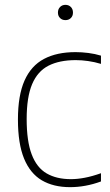

<svg xmlns="http://www.w3.org/2000/svg" viewBox="-20 -763 453 792"><path d="M269 9Q200.5 9 152.5 -19.2Q104.5 -47.5 79.2 -109Q54 -170.5 54 -270Q54 -369.5 81.2 -430.8Q108.5 -492 161.5 -520Q214.5 -548 291.5 -548Q317 -548 344.5 -544.5Q372 -541 396.5 -533.5V-499.5Q370 -507.5 343.5 -511.2Q317 -515 292.5 -515Q225 -515 180 -492Q135 -469 112.5 -415.8Q90 -362.5 90 -272Q90 -180.5 110.8 -126Q131.5 -71.5 172.2 -47.8Q213 -24 272.5 -24Q299 -24 329.5 -29.8Q360 -35.5 396.5 -48.5V-14.5Q364 -2.5 332.2 3.2Q300.5 9 269 9ZM250 -680Q236.5 -680 227.8 -688.5Q219 -697 219 -711Q219 -725.5 227.8 -734.2Q236.5 -743 250 -743Q263.5 -743 272.2 -734.2Q281 -725.5 281 -711Q281 -697 272.2 -688.5Q263.5 -680 250 -680Z"/></svg>

Font: Encode Sans Condensed Thin Thin
Style: Regular
Weight: 250
Version: Version 3.002